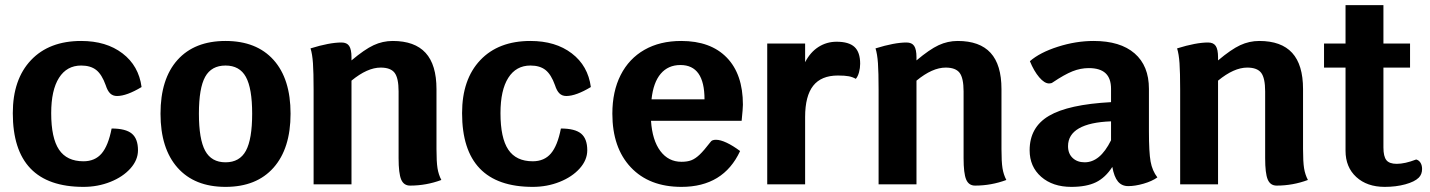

<svg xmlns="http://www.w3.org/2000/svg" viewBox="-20 -720 5585 750"><path d="M30 -278Q30 -410 101 -485Q172 -560 297 -560Q395 -560 458.5 -511.5Q522 -463 533 -380Q475 -345 437 -345Q421 -345 410.5 -355Q400 -365 393 -387Q378 -429 356 -446.5Q334 -464 297 -464Q241 -464 210.5 -416Q180 -368 180 -278Q180 -181 210.5 -135.5Q241 -90 306 -90Q351 -90 377 -120.5Q403 -151 416 -218Q471 -218 495 -198Q519 -178 519 -133Q519 -95 489.5 -62Q460 -29 411 -9.5Q362 10 306 10Q30 10 30 -278Z M607 -276Q607 -412 673.5 -486Q740 -560 861 -560Q982 -560 1048.5 -486Q1115 -412 1115 -276Q1115 -140 1048.5 -65Q982 10 861 10Q740 10 673.5 -65Q607 -140 607 -276ZM965 -276Q965 -375 940.5 -419.5Q916 -464 861 -464Q806 -464 781.5 -420Q757 -376 757 -276Q757 -176 781.5 -131Q806 -86 861 -86Q916 -86 940.5 -131Q965 -176 965 -276Z M1704 -17Q1645 5 1582 5Q1557 5 1547 -19Q1537 -43 1537 -102V-363Q1537 -415 1521.5 -435.5Q1506 -456 1467 -456Q1415 -456 1353 -405V0H1205V-370Q1205 -437 1202.5 -473Q1200 -509 1193 -531Q1267 -554 1314 -554Q1335 -554 1344 -540.5Q1353 -527 1353 -496V-484Q1404 -527 1439.5 -543.5Q1475 -560 1514 -560Q1600 -560 1642.5 -513.5Q1685 -467 1685 -372V-138Q1685 -88 1689 -63Q1693 -38 1704 -17Z M1785 -278Q1785 -410 1856 -485Q1927 -560 2052 -560Q2150 -560 2213.5 -511.5Q2277 -463 2288 -380Q2230 -345 2192 -345Q2176 -345 2165.5 -355Q2155 -365 2148 -387Q2133 -429 2111 -446.5Q2089 -464 2052 -464Q1996 -464 1965.5 -416Q1935 -368 1935 -278Q1935 -181 1965.5 -135.5Q1996 -90 2061 -90Q2106 -90 2132 -120.5Q2158 -151 2171 -218Q2226 -218 2250 -198Q2274 -178 2274 -133Q2274 -95 2244.5 -62Q2215 -29 2166 -9.5Q2117 10 2061 10Q1785 10 1785 -278Z M2877 -248H2523Q2528 -172 2559.5 -130Q2591 -88 2642 -88Q2665 -88 2680.5 -94Q2696 -100 2712.5 -115.5Q2729 -131 2756 -166Q2761 -174 2777 -174Q2794 -174 2818.5 -162.5Q2843 -151 2871 -130Q2806 10 2642 10Q2516 10 2444 -66.5Q2372 -143 2372 -276Q2372 -363 2404.5 -427Q2437 -491 2497.5 -525.5Q2558 -560 2641 -560Q2756 -560 2819 -495Q2882 -430 2882 -311Q2882 -297 2877 -248ZM2732 -332Q2732 -466 2638 -466Q2590 -466 2561 -432Q2532 -398 2525 -332Z M3340 -471Q3340 -454 3335.5 -437.5Q3331 -421 3323 -412Q3311 -419 3296 -422Q3281 -425 3253 -425Q3188 -425 3156.5 -385Q3125 -345 3125 -263V0H2977V-550H3125V-477Q3145 -516 3177 -536.5Q3209 -557 3248 -557Q3296 -557 3318 -536.5Q3340 -516 3340 -471Z M3911 -17Q3852 5 3789 5Q3764 5 3754 -19Q3744 -43 3744 -102V-363Q3744 -415 3728.5 -435.5Q3713 -456 3674 -456Q3622 -456 3560 -405V0H3412V-370Q3412 -437 3409.5 -473Q3407 -509 3400 -531Q3474 -554 3521 -554Q3542 -554 3551 -540.5Q3560 -527 3560 -496V-484Q3611 -527 3646.5 -543.5Q3682 -560 3721 -560Q3807 -560 3849.5 -513.5Q3892 -467 3892 -372V-138Q3892 -88 3896 -63Q3900 -38 3911 -17Z M4501 -27Q4480 -12 4447 -2.5Q4414 7 4387 7Q4362 7 4347 -11Q4332 -29 4325 -68Q4298 -26 4261 -8Q4224 10 4165 10Q4092 10 4047 -29.5Q4002 -69 4002 -133Q4002 -223 4077.5 -267.5Q4153 -312 4320 -321V-373Q4320 -414 4298.5 -434Q4277 -454 4233 -454Q4201 -454 4169.5 -441.5Q4138 -429 4092 -398Q4087 -394 4078 -394Q4060 -394 4039.5 -418Q4019 -442 4003 -481Q4042 -515 4112.5 -537.5Q4183 -560 4252 -560Q4356 -560 4412 -511.5Q4468 -463 4468 -373V-207Q4468 -125 4474.5 -89Q4481 -53 4501 -27ZM4320 -172V-246Q4237 -243 4194.5 -218.5Q4152 -194 4152 -149Q4152 -120 4170 -103Q4188 -86 4217 -86Q4247 -86 4272.5 -107Q4298 -128 4320 -172Z M5089 -17Q5030 5 4967 5Q4942 5 4932 -19Q4922 -43 4922 -102V-363Q4922 -415 4906.5 -435.5Q4891 -456 4852 -456Q4800 -456 4738 -405V0H4590V-370Q4590 -437 4587.5 -473Q4585 -509 4578 -531Q4652 -554 4699 -554Q4720 -554 4729 -540.5Q4738 -527 4738 -496V-484Q4789 -527 4824.5 -543.5Q4860 -560 4899 -560Q4985 -560 5027.5 -513.5Q5070 -467 5070 -372V-138Q5070 -88 5074 -63Q5078 -38 5089 -17Z M5535 -60Q5535 -39 5522 -26Q5506 -10 5469.5 0Q5433 10 5389 10Q5320 10 5278 -28.5Q5236 -67 5236 -131V-456H5152V-550H5236V-700H5384V-550H5488V-456H5384V-144Q5384 -109 5395.5 -94.5Q5407 -80 5436 -80Q5468 -80 5512 -97Q5523 -94 5529 -84Q5535 -74 5535 -60Z"/></svg>

Font: Krub
Style: Bold
Weight: 700
Version: Version 1.000; ttfautohint (v1.6)